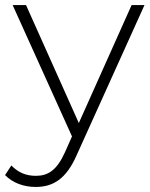

<svg xmlns="http://www.w3.org/2000/svg" viewBox="-47 -542 595 760"><path d="M265 -55C265 -55 474 -522 474 -522C474 -522 525 -522 525 -522C525 -522 257 71 257 71C215 167 163 198 94 198C47 198 3 182 -27 151C-27 151 -2 113 -2 113C25 141 56 154 95 154C143 154 178 132 210 61C210 61 238 -2 238 -2C238 -2 3 -522 3 -522C3 -522 56 -522 56 -522C56 -522 265 -55 265 -55Z"/></svg>

Font: TamingNoise
Style: Regular
Weight: 500
Designer: Julieta Ulanovsky
Foundry: Julieta Ulanovsky
Version: ""